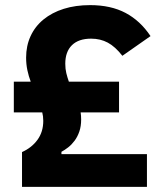

<svg xmlns="http://www.w3.org/2000/svg" viewBox="-20 -730 622 750"><path d="M66 0V-136Q104 -153 126.5 -184Q149 -215 149 -258Q149 -276 145 -291H34V-411H100Q92 -432 87 -455.5Q82 -479 82 -505Q82 -551 99.5 -589Q117 -627 150 -654Q183 -681 229 -695.5Q275 -710 332 -710Q413 -710 470.5 -679.5Q528 -649 568 -589L458 -512Q430 -548 401 -563.5Q372 -579 336 -579Q287 -579 261 -553.5Q235 -528 235 -481Q235 -461 239 -444.5Q243 -428 249 -411H445V-291H295Q296 -284 296.5 -277.5Q297 -271 297 -263Q297 -237 290 -216.5Q283 -196 271.5 -180.5Q260 -165 246.5 -154.5Q233 -144 220 -137V-128H554V0Z"/></svg>

Font: IBM Plex Sans Hebrew
Style: Bold
Weight: 700
Designer: Mike Abbink, Paul van der Laan, Pieter van Rosmalen, Yanek Iontef
Foundry: Bold Monday
Version: Version 1.2